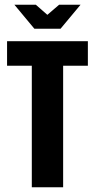

<svg xmlns="http://www.w3.org/2000/svg" viewBox="-20 -795 403 815"><path d="M41 -775H132L181 -732L231 -775H322L237 -673H126ZM115 -516H10V-620H353V-516H248V0H115Z"/></svg>

Font: Smooch Sans ExtraBold
Style: Regular
Weight: 800
Designer: Robert E. Leuschke
Foundry: Robert E. Leuschke
Version: Version 1.010